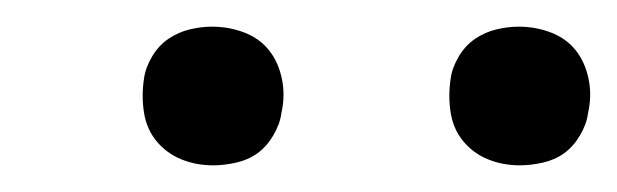

<svg xmlns="http://www.w3.org/2000/svg" viewBox="-20 -742 463 144"><path d="M370 -618Q357 -618 346 -622.5Q335 -627 327.5 -636Q320 -645 318 -657.5Q316 -670 318 -683Q319 -691 324 -699.5Q329 -708 336.5 -713Q344 -718 352.5 -720Q361 -722 369 -722Q382 -722 393.5 -717.5Q405 -713 412 -704Q419 -695 421.5 -682.5Q424 -670 421 -657Q420 -649 415 -640.5Q410 -632 403 -627Q396 -622 387 -620Q378 -618 370 -618ZM140 -618Q127 -618 116 -622.5Q105 -627 97.5 -636Q90 -645 88 -657.5Q86 -670 88 -683Q89 -691 94 -699.5Q99 -708 106.5 -713Q114 -718 122.5 -720Q131 -722 139 -722Q152 -722 163.5 -717.5Q175 -713 182 -704Q189 -695 191.5 -682.5Q194 -670 191 -657Q190 -649 185 -640.5Q180 -632 173 -627Q166 -622 157 -620Q148 -618 140 -618Z"/></svg>

Font: Iosevka Aile Light Oblique
Style: Regular
Weight: 300
Italic angle: -9°
Designer: Belleve Invis
Foundry: Belleve Invis
Version: Version 31.1.0; ttfautohint (v1.8.4)